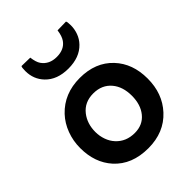

<svg xmlns="http://www.w3.org/2000/svg" viewBox="-223 -905 1030 1030"><g transform="rotate(-45 292.0 -389.5)"><path d="M34.7 -252.4Q34.7 -306.2 53 -355.2Q71.3 -404.3 105.5 -440.9Q180.2 -520 299.3 -520Q418 -520 487.8 -445.3Q554.7 -374 554.7 -260.3Q554.7 -146.5 485.8 -71.8Q413.1 7.3 293 7.3Q168.9 7.3 98.6 -70.3Q34.7 -141.1 34.7 -252.4ZM153.3 -255.4Q153.3 -224.6 163.6 -195.8Q173.8 -167 192.9 -146.5Q233.4 -102.1 299.3 -102.1Q360.4 -102.1 395.5 -145.5Q429.7 -187.5 429.7 -254.9Q429.7 -323.2 394.5 -365.2Q356.9 -410.2 291.5 -410.2Q225.1 -410.2 187.5 -362.3Q153.3 -318.4 153.3 -255.4ZM460.4 -786.1Q465.3 -781.2 465.3 -752.9Q465.3 -724.6 455.3 -697Q445.3 -669.4 424.3 -647.5Q377 -598.1 292 -598.1Q207 -598.1 159.7 -647.5Q118.7 -690.4 118.7 -752.4Q118.7 -781.2 123.5 -786.1L188.5 -784.7Q193.4 -746.1 206.5 -727.5Q235.4 -686.5 292 -686.5Q348.6 -686.5 375.5 -724.6Q390.6 -746.1 395.5 -784.7Z"/></g></svg>

Font: Hammersmith One
Style: Regular
Weight: 400
Designer: Nicole Fally
Foundry: Nicole Fally
Version: Version 1.003